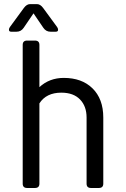

<svg xmlns="http://www.w3.org/2000/svg" viewBox="-20 -934 626 954"><path d="M129.4 -913.6H163.6Q180.2 -913.6 194.3 -894.5L263.7 -799.8Q268.6 -793 268.6 -786.1Q268.6 -776.4 256.8 -776.4H231Q208.5 -776.4 195.3 -795.9L146.5 -867.7L97.7 -795.9Q84.5 -776.4 62 -776.4H36.1Q24.4 -776.4 24.4 -786.1Q24.4 -793 29.3 -799.8L98.6 -894.5Q112.8 -913.6 129.4 -913.6ZM114.7 0Q92.8 0 92.8 -21.5V-710.9Q92.8 -732.4 114.7 -732.4H153.8Q175.8 -732.4 175.8 -710.9V-501Q225.6 -546.9 296.9 -546.9Q386.2 -546.9 439 -495.6Q493.2 -442.9 493.2 -350.1V-21.5Q493.2 0 471.2 0H432.1Q410.2 0 410.2 -21.5V-350.1Q410.2 -405.8 377.9 -439.5Q345.2 -473.6 284.7 -473.6Q210 -473.6 175.8 -420.4V-21.5Q175.8 0 153.8 0Z"/></svg>

Font: Simply Mono
Style: Book
Weight: 400
Designer: Wojciech Kalinowski "wmk69" (wmk69@o2.pl)
Foundry: Wojciech Kalinowski "wmk69" (wmk69@o2.pl)
Version: Version 1.0.0